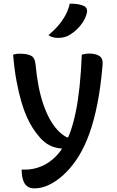

<svg xmlns="http://www.w3.org/2000/svg" viewBox="-20 -834 640 1054"><path d="M470 -540Q506 -540 526.5 -526Q547 -512 543 -476Q533 -357 514.5 -264Q496 -171 470.5 -100.5Q445 -30 413 22Q381 74 343 112Q315 140 286 159.5Q257 179 228 189.5Q199 200 168 200Q161 200 154.5 199Q148 198 142.5 196Q137 194 132 190.5Q127 187 122 182Q112 172 105.5 150Q99 128 99 100V97H105Q109 97 112.5 97Q116 97 120 97Q163 97 206 79.5Q249 62 286 25Q308 3 328.5 -30Q349 -63 365.5 -108.5Q382 -154 395 -215.5Q408 -277 416.5 -356Q425 -435 429 -534Q435 -535 440.5 -536.5Q446 -538 451 -538.5Q456 -539 460.5 -539.5Q465 -540 470 -540ZM93 -539Q131 -539 151.5 -527.5Q172 -516 175 -481Q181 -417 191.5 -362.5Q202 -308 217.5 -262.5Q233 -217 252.5 -181.5Q272 -146 295.5 -120.5Q319 -95 347 -80H380L356 -17H349Q315 -17 287.5 -23.5Q260 -30 237.5 -45Q215 -60 194 -85Q176 -106 159.5 -131.5Q143 -157 127 -192.5Q111 -228 97 -276Q83 -324 71 -387.5Q59 -451 52 -534Q58 -535 63 -536.5Q68 -538 73 -538.5Q78 -539 83 -539Q88 -539 93 -539ZM363 -814Q388 -814 407 -811Q426 -808 441 -801Q453 -795 456.5 -783.5Q460 -772 456 -760Q450 -736 436 -714Q422 -692 404 -674.5Q386 -657 365 -644Q349 -634 333 -630Q317 -626 298 -626Q284 -626 270.5 -629.5Q257 -633 246 -641Q278 -668 300.5 -694.5Q323 -721 339 -750Q355 -779 363 -814Z"/></svg>

Font: Recursive Casual Medium
Style: Regular
Weight: 500
Version: Version 1.047